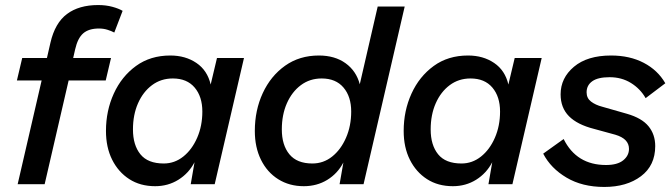

<svg xmlns="http://www.w3.org/2000/svg" viewBox="-20 -730 2665 761"><path d="M50 0 145 -411H47L68 -500H166L180 -561Q198 -639 245.5 -674.5Q293 -710 369 -710Q400 -710 425.5 -703Q451 -696 466 -687L433 -601Q422 -607 406 -612Q390 -617 372 -617Q332 -617 310 -598Q288 -579 278 -535L270 -500H420L399 -411H252L157 0Z M595 8Q536 8 492.5 -20Q449 -48 424.5 -97Q400 -146 400 -211Q400 -291 431 -359Q462 -427 519 -468.5Q576 -510 655 -510Q715 -510 758.5 -480.5Q802 -451 815 -395L840 -500H947L831 0H736L751 -87Q728 -43 687 -17.5Q646 8 595 8ZM629 -82Q672 -82 706.5 -109.5Q741 -137 761.5 -184Q782 -231 782 -288Q782 -347 751.5 -383Q721 -419 665 -419Q618 -419 582.5 -392.5Q547 -366 527 -320.5Q507 -275 507 -217Q507 -155 536.5 -118.5Q566 -82 629 -82Z M1184 8Q1127 8 1083 -19.5Q1039 -47 1014.5 -96.5Q990 -146 990 -211Q990 -293 1021.5 -361Q1053 -429 1110 -469.5Q1167 -510 1244 -510Q1307 -510 1349.5 -479.5Q1392 -449 1406 -396L1477 -704H1584L1421 0H1326L1341 -86Q1318 -42 1277 -17Q1236 8 1184 8ZM1218 -82Q1262 -82 1296.5 -109.5Q1331 -137 1351.5 -184Q1372 -231 1372 -288Q1372 -347 1341.5 -383Q1311 -419 1255 -419Q1208 -419 1172.5 -392.5Q1137 -366 1117 -320.5Q1097 -275 1097 -217Q1097 -155 1127 -118.5Q1157 -82 1218 -82Z M1775 8Q1716 8 1672.5 -20Q1629 -48 1604.5 -97Q1580 -146 1580 -211Q1580 -291 1611 -359Q1642 -427 1699 -468.5Q1756 -510 1835 -510Q1895 -510 1938.5 -480.5Q1982 -451 1995 -395L2020 -500H2127L2011 0H1916L1931 -87Q1908 -43 1867 -17.5Q1826 8 1775 8ZM1809 -82Q1852 -82 1886.5 -109.5Q1921 -137 1941.5 -184Q1962 -231 1962 -288Q1962 -347 1931.5 -383Q1901 -419 1845 -419Q1798 -419 1762.5 -392.5Q1727 -366 1707 -320.5Q1687 -275 1687 -217Q1687 -155 1716.5 -118.5Q1746 -82 1809 -82Z M2375 11Q2288 11 2225.5 -26Q2163 -63 2133 -121L2214 -179Q2265 -76 2382 -76Q2427 -76 2450 -94.5Q2473 -113 2473 -140Q2473 -180 2419 -196L2335 -219Q2268 -236 2235 -269.5Q2202 -303 2202 -356Q2202 -421 2255 -465.5Q2308 -510 2402 -510Q2476 -510 2531.5 -481Q2587 -452 2617 -400L2539 -341Q2518 -378 2481 -401Q2444 -424 2396 -424Q2350 -424 2327.5 -408Q2305 -392 2305 -364Q2305 -341 2322.5 -327.5Q2340 -314 2367 -307L2465 -279Q2524 -262 2550.5 -229.5Q2577 -197 2577 -151Q2577 -74 2520.5 -31.5Q2464 11 2375 11Z"/></svg>

Font: Prodigy Sans Medium
Style: Italic
Weight: 500
Italic angle: -13°
Designer: Wei Huang
Foundry: Wei Huang
Version: Version 1.003; ttfautohint (v1.8.3)